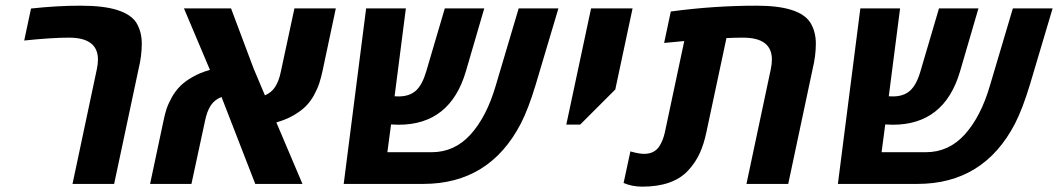

<svg xmlns="http://www.w3.org/2000/svg" viewBox="-20 -660 3797 689"><path d="M91.3 -629.4Q184.6 -639.6 268.3 -639.6Q352.1 -639.6 400.9 -624Q449.7 -608.4 468.8 -579.1Q488.8 -546.9 488.8 -503.2Q488.8 -459.5 477.1 -411.6L389.6 0H240.2L327.6 -412.1Q331.5 -430.7 331.5 -446.3Q331.5 -524.9 227.5 -524.9Q165.5 -524.9 66.9 -514.6Z M1185.1 -629.9 1137.2 -404.3Q1131.8 -379.9 1125.7 -361.1Q1119.6 -342.3 1107.2 -319.3Q1094.7 -296.4 1077.9 -279.3Q1061 -262.2 1033.7 -246.3Q1006.3 -230.5 971.7 -220.7L1065.4 0H896L774.9 -312Q750 -302.2 736.3 -281.5Q722.7 -260.7 715.8 -226.6L667 0H518.6L566.4 -225.1Q571.3 -249.5 577.4 -268.3Q583.5 -287.1 596.2 -310.1Q608.9 -333 626 -350.3Q643.1 -367.7 670.7 -383.5Q698.2 -399.4 733.4 -409.2L640.1 -629.9H809.1L890.1 -414.1L930.7 -317.9Q954.1 -327.6 967.5 -348.4Q981 -369.1 987.8 -402.8L1036.6 -629.9Z M1498.5 0H1213.4L1293.9 -629.9H1436.5L1396 -314.5Q1401.9 -314 1410.6 -314Q1449.2 -314 1472.2 -334.5Q1495.1 -355 1509.3 -402.8L1576.2 -629.9H1717.8L1651.9 -404.3Q1595.7 -212.4 1410.6 -212.4Q1400.9 -212.4 1383.3 -213.4L1370.1 -113.8H1529.3Q1610.8 -113.8 1668.5 -177.2Q1726.1 -240.7 1758.8 -352.1L1841.3 -629.9H1983.9L1902.3 -356Q1876 -269 1849.1 -216.8Q1736.8 0 1498.5 0Z M2188 -338.9 2062 -212.9H2012.2L2101.1 -629.9H2250Z M2887.7 -579.1Q2907.7 -546.9 2907.7 -503.2Q2907.7 -459.5 2896 -411.6L2808.6 0H2658.7L2746.1 -412.1Q2750 -430.7 2750 -446.3Q2750 -524.9 2646.5 -524.9Q2619.1 -524.9 2586.9 -523.4L2515.1 -186.5Q2505.9 -142.1 2490.5 -108.9Q2475.1 -75.7 2449.2 -47.9Q2395.5 9.8 2284.7 9.8Q2265.6 9.8 2248.8 6.3Q2231.9 2.9 2217.8 -3.4L2242.2 -116.7Q2272.9 -107.9 2291.5 -107.9Q2310.1 -107.9 2323.5 -114.7Q2336.9 -121.6 2345.2 -133.8Q2359.4 -154.8 2366.2 -186.5L2435.5 -512.7L2363.3 -505.9L2387.2 -618.7Q2541.5 -639.6 2695.1 -639.6Q2848.6 -639.6 2887.7 -579.1Z M3272 0H2986.8L3067.4 -629.9H3210L3169.4 -314.5Q3175.3 -314 3184.1 -314Q3222.7 -314 3245.6 -334.5Q3268.6 -355 3282.7 -402.8L3349.6 -629.9H3491.2L3425.3 -404.3Q3369.1 -212.4 3184.1 -212.4Q3174.3 -212.4 3156.7 -213.4L3143.6 -113.8H3302.7Q3384.3 -113.8 3441.9 -177.2Q3499.5 -240.7 3532.2 -352.1L3614.7 -629.9H3757.3L3675.8 -356Q3649.4 -269 3622.6 -216.8Q3510.3 0 3272 0Z"/></svg>

Font: Open Sans Hebrew
Style: Bold Italic
Weight: 700
Italic angle: -12°
Foundry: Ascender Corporation, Yanek Iontef
Version: Version 2.001;PS 002.001;hotconv 1.0.70;makeotf.lib2.5.58329